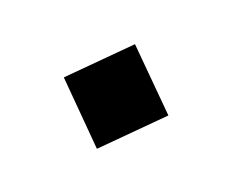

<svg xmlns="http://www.w3.org/2000/svg" viewBox="-52 -404 445 368"><g transform="rotate(20 170.5 -219.5)"><path d="M64 -219.2 170.4 -112.3 277.3 -219.2 170.4 -325.7Z"/></g></svg>

Font: Estedad Medium
Style: Regular
Weight: 500
Designer: Amin Abedi
Version: Version 7.3